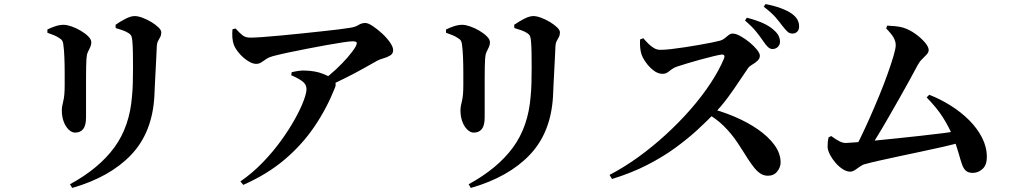

<svg xmlns="http://www.w3.org/2000/svg" viewBox="-20 -856 4980 944"><path d="M324 50Q467 -28 542.5 -131.5Q618 -235 629 -383Q632 -411 633 -448Q634 -485 634 -523Q634 -561 633.5 -594.5Q633 -628 631 -650Q630 -667 626.5 -677Q623 -687 609 -695Q598 -702 582 -707.5Q566 -713 549 -718L548 -734Q569 -749 596 -763Q623 -777 642 -777Q658 -777 680 -769Q702 -761 723.5 -748Q745 -735 759 -721.5Q773 -708 773 -697Q773 -684 768 -674.5Q763 -665 757.5 -655Q752 -645 751 -630Q750 -608 748.5 -575.5Q747 -543 745 -507.5Q743 -472 741.5 -439Q740 -406 739 -383Q729 -204 624.5 -94.5Q520 15 335 68ZM349 -204Q333 -204 317.5 -219Q302 -234 293 -258.5Q284 -283 284 -313Q284 -332 291 -358.5Q298 -385 298 -436Q298 -461 298 -499Q298 -537 296.5 -574.5Q295 -612 292 -632Q291 -647 286.5 -655Q282 -663 271 -669Q260 -677 245 -683Q230 -689 213 -695V-711Q231 -720 252 -727Q273 -734 293 -734Q309 -734 332 -726Q355 -718 377 -705Q399 -692 414 -677Q429 -662 429 -648Q429 -635 423.5 -624Q418 -613 412 -600Q406 -587 405 -566Q404 -553 403.5 -526.5Q403 -500 403 -466Q403 -432 403 -396.5Q403 -361 403 -330Q403 -299 403 -279Q403 -239 389 -221.5Q375 -204 349 -204Z M1564 -459Q1600 -485 1632.5 -515.5Q1665 -546 1690.5 -575.5Q1716 -605 1729 -628Q1737 -644 1732.5 -648.5Q1728 -653 1714 -653Q1702 -653 1667.5 -648Q1633 -643 1586.5 -634.5Q1540 -626 1490.5 -616.5Q1441 -607 1396.5 -597.5Q1352 -588 1322 -580Q1303 -575 1289.5 -566Q1276 -557 1265 -549.5Q1254 -542 1239 -542Q1221 -542 1198 -557Q1175 -572 1156.5 -593.5Q1138 -615 1130 -635Q1124 -651 1122.5 -671Q1121 -691 1123 -712L1138 -716Q1159 -693 1173 -682Q1187 -671 1211 -671Q1234 -671 1273.5 -674Q1313 -677 1362 -681.5Q1411 -686 1463 -691.5Q1515 -697 1562 -702Q1609 -707 1645.5 -711.5Q1682 -716 1699 -719Q1727 -723 1742.5 -733Q1758 -743 1776 -743Q1790 -743 1812.5 -728Q1835 -713 1858.5 -691.5Q1882 -670 1897.5 -647.5Q1913 -625 1913 -609Q1913 -592 1898 -583Q1883 -574 1864.5 -569Q1846 -564 1834 -557Q1807 -542 1767 -519.5Q1727 -497 1679 -473Q1631 -449 1580 -426ZM1162 36Q1220 -4 1270 -55.5Q1320 -107 1360 -162Q1400 -217 1428.5 -268Q1457 -319 1472 -358.5Q1487 -398 1487 -418Q1487 -442 1465 -457.5Q1443 -473 1412 -486L1414 -501Q1431 -505 1448 -507.5Q1465 -510 1484 -509Q1532 -507 1566.5 -493.5Q1601 -480 1613 -469Q1624 -461 1628.5 -450.5Q1633 -440 1627 -425Q1587 -324 1526.5 -234.5Q1466 -145 1380 -72Q1294 1 1176 53Z M2284 50Q2427 -28 2502.5 -131.5Q2578 -235 2589 -383Q2592 -411 2593 -448Q2594 -485 2594 -523Q2594 -561 2593.5 -594.5Q2593 -628 2591 -650Q2590 -667 2586.5 -677Q2583 -687 2569 -695Q2558 -702 2542 -707.5Q2526 -713 2509 -718L2508 -734Q2529 -749 2556 -763Q2583 -777 2602 -777Q2618 -777 2640 -769Q2662 -761 2683.5 -748Q2705 -735 2719 -721.5Q2733 -708 2733 -697Q2733 -684 2728 -674.5Q2723 -665 2717.5 -655Q2712 -645 2711 -630Q2710 -608 2708.5 -575.5Q2707 -543 2705 -507.5Q2703 -472 2701.5 -439Q2700 -406 2699 -383Q2689 -204 2584.5 -94.5Q2480 15 2295 68ZM2309 -204Q2293 -204 2277.5 -219Q2262 -234 2253 -258.5Q2244 -283 2244 -313Q2244 -332 2251 -358.5Q2258 -385 2258 -436Q2258 -461 2258 -499Q2258 -537 2256.5 -574.5Q2255 -612 2252 -632Q2251 -647 2246.5 -655Q2242 -663 2231 -669Q2220 -677 2205 -683Q2190 -689 2173 -695V-711Q2191 -720 2212 -727Q2233 -734 2253 -734Q2269 -734 2292 -726Q2315 -718 2337 -705Q2359 -692 2374 -677Q2389 -662 2389 -648Q2389 -635 2383.5 -624Q2378 -613 2372 -600Q2366 -587 2365 -566Q2364 -553 2363.5 -526.5Q2363 -500 2363 -466Q2363 -432 2363 -396.5Q2363 -361 2363 -330Q2363 -299 2363 -279Q2363 -239 2349 -221.5Q2335 -204 2309 -204Z M3778 -615Q3766 -615 3755.5 -625Q3745 -635 3733 -653Q3719 -674 3698.5 -699.5Q3678 -725 3643 -755L3652 -769Q3695 -758 3729.5 -743Q3764 -728 3786 -707Q3802 -693 3808.5 -679Q3815 -665 3815 -651Q3815 -636 3804.5 -625.5Q3794 -615 3778 -615ZM2977 4Q3048 -33 3118 -83.5Q3188 -134 3253.5 -194Q3319 -254 3375 -318Q3431 -382 3473.5 -446.5Q3516 -511 3540 -569Q3547 -588 3529 -588Q3514 -586 3485.5 -579Q3457 -572 3423.5 -563Q3390 -554 3359.5 -544.5Q3329 -535 3310 -529Q3294 -524 3283 -515.5Q3272 -507 3262 -500Q3252 -493 3237 -493Q3215 -493 3193.5 -509.5Q3172 -526 3156 -548.5Q3140 -571 3134 -589Q3129 -604 3127.5 -622.5Q3126 -641 3127 -662L3143 -668Q3154 -655 3167.5 -641.5Q3181 -628 3195.5 -619.5Q3210 -611 3227 -611Q3248 -611 3279 -614.5Q3310 -618 3345.5 -623.5Q3381 -629 3416 -635Q3451 -641 3478 -646.5Q3505 -652 3520 -656Q3532 -659 3542.5 -667.5Q3553 -676 3562.5 -683.5Q3572 -691 3582 -691Q3598 -691 3620.5 -678.5Q3643 -666 3665 -648Q3687 -630 3701.5 -612Q3716 -594 3716 -582Q3716 -568 3704 -557Q3692 -546 3678 -538Q3664 -530 3658 -521Q3639 -494 3614 -456Q3589 -418 3558.5 -376.5Q3528 -335 3491 -297Q3457 -262 3410 -218.5Q3363 -175 3301.5 -130Q3240 -85 3162 -45Q3084 -5 2989 24ZM3756 8Q3736 8 3720 -2Q3704 -12 3689 -30.5Q3674 -49 3657 -75Q3631 -117 3604 -157.5Q3577 -198 3539 -236Q3501 -274 3442 -307L3457 -327Q3526 -310 3590 -283Q3654 -256 3705.5 -220.5Q3757 -185 3787.5 -143.5Q3818 -102 3818 -57Q3818 -34 3801.5 -13Q3785 8 3756 8ZM3876 -691Q3861 -691 3850.5 -701.5Q3840 -712 3825 -731Q3812 -749 3793 -771Q3774 -793 3735 -823L3744 -836Q3786 -828 3819.5 -815.5Q3853 -803 3874 -788Q3893 -774 3901 -758.5Q3909 -743 3909 -726Q3909 -710 3900 -700.5Q3891 -691 3876 -691Z M4171 -103Q4188 -132 4210 -177Q4232 -222 4256 -276Q4280 -330 4303 -386Q4326 -442 4344 -492.5Q4362 -543 4373 -580.5Q4384 -618 4384 -634Q4384 -653 4373 -672Q4362 -691 4337 -716L4342 -730Q4359 -729 4379 -727.5Q4399 -726 4421 -720Q4452 -710 4480 -690Q4508 -670 4527 -648Q4546 -626 4546 -610Q4546 -599 4536.5 -588.5Q4527 -578 4514 -565.5Q4501 -553 4492 -536Q4475 -504 4452 -462Q4429 -420 4402.5 -373.5Q4376 -327 4348.5 -279Q4321 -231 4293.5 -186Q4266 -141 4242 -103ZM4160 -12Q4143 -12 4124 -24Q4105 -36 4088.5 -55Q4072 -74 4061 -95Q4050 -116 4049 -133Q4049 -147 4050 -157.5Q4051 -168 4054 -181L4067 -187Q4090 -170 4107 -161.5Q4124 -153 4138 -153Q4148 -153 4184 -156Q4220 -159 4273 -164Q4326 -169 4387 -175.5Q4448 -182 4508 -188.5Q4568 -195 4618.5 -201.5Q4669 -208 4700 -213L4710 -158Q4669 -146 4616 -134Q4563 -122 4506 -110Q4449 -98 4395.5 -86.5Q4342 -75 4299.5 -65.5Q4257 -56 4233 -49Q4222 -47 4209 -37.5Q4196 -28 4183.5 -20Q4171 -12 4160 -12ZM4763 -6Q4741 -6 4729 -16.5Q4717 -27 4709.5 -49Q4702 -71 4692.5 -105Q4683 -139 4665 -185Q4646 -231 4616.5 -278Q4587 -325 4536 -377L4549 -390Q4603 -369 4654 -337Q4705 -305 4745 -265Q4785 -225 4808.5 -179Q4832 -133 4832 -84Q4832 -45 4811 -25.5Q4790 -6 4763 -6Z"/></svg>

Font: Noto Serif JP ExtraLight
Style: Bold
Weight: 700
Version: Version 2.003-H1;hotconv 1.1.1;makeotfexe 2.6.0